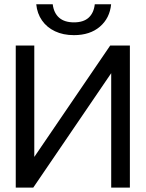

<svg xmlns="http://www.w3.org/2000/svg" viewBox="-20 -859 667 879"><path d="M488.7 -839.4H413.9Q409.4 -799.6 385.8 -778.1Q362.2 -756.6 318.6 -756.6Q275 -756.6 250.6 -778.1Q226.2 -799.6 221.4 -839.4H146Q150.1 -797 172.4 -765.2Q194.6 -733.4 231.9 -715.8Q269.2 -698.1 318.6 -698.1Q392 -698.1 437.3 -736.9Q482.6 -775.7 488.7 -839.4ZM137 -650.5V-140.6L484.5 -650.5H574.6V0H489.1V-524L132.2 0H52.1V-650.5Z"/></svg>

Font: Overused Grotesk Light
Style: Regular
Weight: 300
Designer: RandomMaerks
Version: Version 0.005